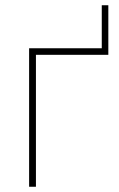

<svg xmlns="http://www.w3.org/2000/svg" viewBox="-20 -712 452 732"><path d="M393 -503H117V0H91V-528H368V-692H393Z"/></svg>

Font: Noto Sans UI Thin
Style: Regular
Weight: 250
Designer: Monotype Design Team
Foundry: Monotype Imaging Inc.
Version: Version 1.001